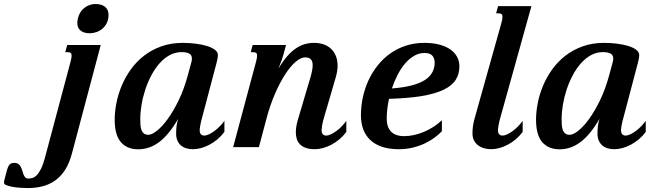

<svg xmlns="http://www.w3.org/2000/svg" viewBox="-246 -747 3371 975"><path d="M112.3 -433.6Q117.7 -454.1 117.7 -463.9Q117.7 -474.6 112.8 -478.3Q107.9 -481.9 99.1 -481.9H85.4L95.2 -518.6H265.6L119.6 31.2Q106.9 79.6 85.9 113.3Q64.9 147 36.4 168Q7.8 189 -27.8 198.5Q-63.5 208 -105 208Q-122.6 208 -143.6 206.5Q-164.6 205.1 -182.9 201.7Q-201.2 198.2 -213.4 193.4Q-225.6 188.5 -225.6 181.2Q-225.6 178.7 -225.3 174.8Q-225.1 170.9 -224.1 168.5L-210 114.7Q-206.1 99.6 -198 89.8Q-189.9 80.1 -173.8 80.1Q-160.6 80.1 -152.8 85.9Q-145 91.8 -140.4 100.6Q-135.7 109.4 -132.8 119.9Q-129.9 130.4 -126.5 139.2Q-123 147.9 -117.4 153.8Q-111.8 159.7 -102.1 159.7Q-91.8 159.7 -80.8 156.5Q-69.8 153.3 -59.1 142.3Q-48.3 131.3 -37.8 110.4Q-27.3 89.4 -17.6 53.2ZM150.4 -656.7Q159.2 -689.5 183.8 -708Q208.5 -726.6 239.7 -726.6Q270 -726.6 287.6 -712.2Q305.2 -697.8 305.2 -671.4Q305.2 -648.4 296.6 -630.9Q288.1 -613.3 274.4 -601.6Q260.7 -589.8 243.7 -584Q226.6 -578.1 209.5 -578.1Q180.2 -578.1 163.3 -591.6Q146.5 -605 146.5 -631.3Q146.5 -642.1 150.4 -656.7Z M507.3 -62.5Q524.9 -62.5 551.3 -83.3Q577.6 -104 606 -143.1Q634.3 -182.1 661.4 -237.8Q688.5 -293.5 707.5 -363.8L725.1 -428.2Q728.5 -439.9 728.5 -449.7Q728.5 -467.3 714.8 -474.9Q701.2 -482.4 676.3 -482.4Q643.6 -482.4 615.2 -466.8Q586.9 -451.2 563.7 -424.8Q540.5 -398.4 522.2 -363.8Q503.9 -329.1 491.5 -291Q479 -252.9 472.7 -214.4Q466.3 -175.8 466.3 -141.1Q466.3 -126 467.3 -111.8Q468.3 -97.7 472.4 -86.7Q476.6 -75.7 484.9 -69.1Q493.2 -62.5 507.3 -62.5ZM336.4 -139.6Q336.4 -179.7 345.2 -224.1Q354 -268.6 372.1 -311.8Q390.1 -355 418.2 -394.3Q446.3 -433.6 484.9 -463.6Q523.4 -493.7 572.8 -511.5Q622.1 -529.3 682.6 -529.3Q714.8 -529.3 746.6 -525.4Q778.3 -521.5 803.7 -513.9Q829.1 -506.3 844.7 -494.6Q860.4 -482.9 860.4 -467.8Q860.4 -459.5 858.6 -450.2Q856.9 -440.9 854.5 -430.7L782.2 -157.2Q773.4 -126.5 770.8 -109.6Q768.1 -92.8 768.1 -85.9Q768.1 -71.3 774.4 -64.9Q780.8 -58.6 791 -58.6Q802.2 -58.6 815.9 -65.2Q829.6 -71.8 843.8 -82.3Q857.9 -92.8 870.8 -106.2Q883.8 -119.6 893.6 -133.3V-77.1Q877.4 -55.7 857.9 -39.3Q838.4 -22.9 817.4 -12Q796.4 -1 774.9 4.9Q753.4 10.7 733.4 10.7Q715.8 10.7 700.2 6.1Q684.6 1.5 673.1 -8.3Q661.6 -18.1 655 -33.2Q648.4 -48.3 648.4 -68.8Q648.4 -89.8 650.6 -106.9Q652.8 -124 658.7 -143.6Q612.3 -63.5 563 -26.1Q513.7 11.2 456.1 11.2Q399.4 11.2 367.9 -25.1Q336.4 -61.5 336.4 -139.6Z M1401.4 -157.2Q1392.1 -126.5 1389.6 -109.6Q1387.2 -92.8 1387.2 -85.9Q1387.2 -71.3 1393.6 -64.9Q1399.9 -58.6 1410.2 -58.6Q1421.4 -58.6 1435.1 -65.2Q1448.7 -71.8 1462.9 -82.3Q1477.1 -92.8 1490 -106.2Q1502.9 -119.6 1512.7 -133.3V-77.1Q1496.6 -55.7 1477.1 -39.3Q1457.5 -22.9 1436.5 -12Q1415.5 -1 1394 4.9Q1372.6 10.7 1352.5 10.7Q1325.2 10.7 1306.6 3.9Q1288.1 -2.9 1276.9 -14.6Q1265.6 -26.4 1261 -42Q1256.3 -57.6 1256.3 -75.7Q1256.3 -91.8 1259.5 -109.1Q1262.7 -126.5 1268.1 -143.6L1330.1 -353Q1341.8 -392.6 1341.8 -415.5Q1341.8 -437 1332 -446.3Q1322.3 -455.6 1303.7 -455.6Q1281.7 -455.6 1255.1 -432.9Q1228.5 -410.2 1201.7 -368.7Q1174.8 -327.1 1149.7 -269Q1124.5 -210.9 1106 -140.1L1068.8 0H938L1054.2 -433.6Q1059.6 -454.1 1059.6 -463.9Q1059.6 -474.6 1054.7 -478.3Q1049.8 -481.9 1041 -481.9H1027.3L1037.1 -518.6H1206.5L1194.3 -473.1Q1191.9 -463.4 1185.3 -444.1Q1178.7 -424.8 1168 -398.4Q1190.4 -436.5 1212.9 -461.9Q1235.4 -487.3 1258.1 -502.2Q1280.8 -517.1 1303.2 -523.2Q1325.7 -529.3 1348.6 -529.3Q1376.5 -529.3 1398.7 -521.2Q1420.9 -513.2 1436.3 -498Q1451.7 -482.9 1460 -461.7Q1468.3 -440.4 1468.3 -414.1Q1468.3 -387.2 1459.5 -356Z M1586.9 -161.1Q1586.9 -208.5 1596.9 -254.2Q1606.9 -299.8 1626 -340.6Q1645 -381.3 1672.9 -416Q1700.7 -450.7 1736.3 -475.8Q1772 -501 1815.4 -515.1Q1858.9 -529.3 1908.7 -529.3Q1953.6 -529.3 1987.1 -520Q2020.5 -510.7 2042.7 -494.6Q2064.9 -478.5 2075.9 -456.8Q2086.9 -435.1 2086.9 -410.2Q2086.9 -371.1 2068.1 -341.6Q2049.3 -312 2007.1 -291.5Q1964.8 -271 1896.7 -259.5Q1828.6 -248 1729.5 -245.1Q1717.8 -192.4 1717.8 -144.5Q1717.8 -101.6 1740 -78.6Q1762.2 -55.7 1806.2 -55.7Q1830.6 -55.7 1856.4 -61.3Q1882.3 -66.9 1907.5 -77.6Q1932.6 -88.4 1955.8 -103.3Q1979 -118.2 1998 -136.7V-80.6Q1983.4 -65.4 1962.2 -49.3Q1940.9 -33.2 1913.3 -19.8Q1885.7 -6.3 1851.8 2.2Q1817.9 10.7 1778.3 10.7Q1731.4 10.7 1695.6 -1Q1659.7 -12.7 1635.5 -34.9Q1611.3 -57.1 1599.1 -89.1Q1586.9 -121.1 1586.9 -161.1ZM1961.4 -429.7Q1961.4 -450.2 1949.7 -464.1Q1938 -478 1910.2 -478Q1881.8 -478 1856.7 -463.4Q1831.5 -448.7 1810.5 -423.8Q1789.6 -398.9 1772.7 -366.2Q1755.9 -333.5 1744.1 -297.9Q1801.3 -302.2 1842.5 -312.7Q1883.8 -323.2 1910.2 -339.8Q1936.5 -356.4 1949 -379.2Q1961.4 -401.9 1961.4 -429.7Z M2300.3 -630.9Q2305.7 -650.9 2305.7 -661.1Q2305.7 -671.9 2300.8 -675.5Q2295.9 -679.2 2287.1 -679.2H2273.4L2283.2 -715.8H2452.6L2296.9 -157.2Q2288.1 -126.5 2285.4 -109.6Q2282.7 -92.8 2282.7 -85.9Q2282.7 -71.3 2289.1 -64.9Q2295.4 -58.6 2305.7 -58.6Q2316.9 -58.6 2330.6 -65.2Q2344.2 -71.8 2358.4 -82.3Q2372.6 -92.8 2385.5 -106.2Q2398.4 -119.6 2408.2 -133.3V-77.1Q2392.1 -55.7 2372.6 -39.3Q2353 -22.9 2332 -12Q2311 -1 2289.6 4.9Q2268.1 10.7 2248 10.7Q2230.5 10.7 2213.4 6.1Q2196.3 1.5 2182.9 -8.3Q2169.4 -18.1 2161.4 -33.2Q2153.3 -48.3 2153.3 -68.8Q2153.3 -89.8 2155.8 -106.9Q2158.2 -124 2163.6 -143.6Z M2647 -62.5Q2664.6 -62.5 2690.9 -83.3Q2717.3 -104 2745.6 -143.1Q2773.9 -182.1 2801 -237.8Q2828.1 -293.5 2847.2 -363.8L2864.7 -428.2Q2868.2 -439.9 2868.2 -449.7Q2868.2 -467.3 2854.5 -474.9Q2840.8 -482.4 2815.9 -482.4Q2783.2 -482.4 2754.9 -466.8Q2726.6 -451.2 2703.4 -424.8Q2680.2 -398.4 2661.9 -363.8Q2643.6 -329.1 2631.1 -291Q2618.7 -252.9 2612.3 -214.4Q2606 -175.8 2606 -141.1Q2606 -126 2606.9 -111.8Q2607.9 -97.7 2612.1 -86.7Q2616.2 -75.7 2624.5 -69.1Q2632.8 -62.5 2647 -62.5ZM2476.1 -139.6Q2476.1 -179.7 2484.9 -224.1Q2493.7 -268.6 2511.7 -311.8Q2529.8 -355 2557.9 -394.3Q2585.9 -433.6 2624.5 -463.6Q2663.1 -493.7 2712.4 -511.5Q2761.7 -529.3 2822.3 -529.3Q2854.5 -529.3 2886.2 -525.4Q2918 -521.5 2943.4 -513.9Q2968.8 -506.3 2984.4 -494.6Q3000 -482.9 3000 -467.8Q3000 -459.5 2998.3 -450.2Q2996.6 -440.9 2994.1 -430.7L2921.9 -157.2Q2913.1 -126.5 2910.4 -109.6Q2907.7 -92.8 2907.7 -85.9Q2907.7 -71.3 2914.1 -64.9Q2920.4 -58.6 2930.7 -58.6Q2941.9 -58.6 2955.6 -65.2Q2969.2 -71.8 2983.4 -82.3Q2997.6 -92.8 3010.5 -106.2Q3023.4 -119.6 3033.2 -133.3V-77.1Q3017.1 -55.7 2997.6 -39.3Q2978 -22.9 2957 -12Q2936 -1 2914.6 4.9Q2893.1 10.7 2873 10.7Q2855.5 10.7 2839.8 6.1Q2824.2 1.5 2812.7 -8.3Q2801.3 -18.1 2794.7 -33.2Q2788.1 -48.3 2788.1 -68.8Q2788.1 -89.8 2790.3 -106.9Q2792.5 -124 2798.3 -143.6Q2752 -63.5 2702.6 -26.1Q2653.3 11.2 2595.7 11.2Q2539.1 11.2 2507.6 -25.1Q2476.1 -61.5 2476.1 -139.6Z"/></svg>

Font: Arian AMU Serif
Style: Bold Italic
Weight: 700
Italic angle: -15°
Designer: Ruben Hakobyan (Tarumian)
Foundry: Ruben Hakobyan (Tarumian)
Version: Version 1.002